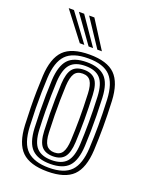

<svg xmlns="http://www.w3.org/2000/svg" viewBox="-149 -867 742 954"><g transform="rotate(20 222.0 -390.5)"><path d="M222.4 9Q129.7 9 86.9 -32.7Q44.2 -74.3 39.6 -170.2Q37.3 -220.1 36.6 -263.3Q35.8 -306.4 36.6 -347.3Q37.3 -388.2 39.4 -430.5Q44.5 -524.8 86.3 -566.9Q128.1 -609 222.4 -609Q315.8 -609 357.8 -567Q399.9 -525 404.5 -430.2Q408 -354.3 407.8 -293.2Q407.6 -232.2 404.7 -170.1Q399.7 -74.2 357.3 -32.6Q314.8 9 222.4 9ZM222.4 -11.1Q303.2 -11.1 339.2 -48.9Q375.3 -86.7 379.7 -171.4Q382.7 -233 382.9 -292.1Q383.1 -351.2 379.6 -429.2Q375.6 -513.1 339.5 -551Q303.5 -588.9 222.4 -588.9Q141.1 -588.9 104.9 -551.1Q68.7 -513.3 64.3 -428.5Q62.5 -391 61.6 -351.7Q60.8 -312.5 61.4 -268.1Q62.1 -223.7 64.5 -170.4Q68.7 -82.1 107.5 -46.6Q146.2 -11.1 222.4 -11.1ZM222.4 -31.2Q157.7 -31.2 125.3 -62.9Q92.9 -94.7 89.2 -173.4Q87.3 -217.5 86.6 -261Q85.9 -304.5 86.5 -346.1Q87.2 -387.8 89 -426.3Q93.1 -501.5 123.4 -535.2Q153.8 -568.8 222.4 -568.8Q287 -568.8 319 -537.2Q351 -505.7 354.6 -429.1Q356.8 -379.7 357.5 -336.5Q358.2 -293.2 357.5 -253.4Q356.9 -213.6 355 -174.4Q351.1 -97 320.1 -64.1Q289.2 -31.2 222.4 -31.2ZM222.4 -51.3Q276.1 -51.3 301.4 -79.8Q326.7 -108.3 330.1 -175.2Q332.6 -226.9 332.9 -289.6Q333.2 -352.2 329.9 -425.9Q326.8 -493.1 301 -520.9Q275.3 -548.7 222.4 -548.7Q168.3 -548.7 143 -520.3Q117.7 -492 114 -425.5Q112.4 -391.6 111.7 -352.3Q110.9 -313.1 111.4 -268.6Q111.9 -224.1 114.2 -174.2Q117.4 -106.5 143.6 -78.9Q169.8 -51.3 222.4 -51.3ZM222.4 -71.5Q182 -71.5 161.9 -95Q141.8 -118.5 139.2 -175.4Q137.2 -220.7 136.5 -261.9Q135.8 -303.1 136.5 -343.1Q137.2 -383.1 139 -424.4Q142 -480.3 161.3 -504.4Q180.7 -528.5 222.4 -528.5Q261.8 -528.5 282.1 -505.6Q302.3 -482.7 304.9 -425.2Q307.9 -356.8 308 -295.1Q308 -233.4 305.1 -176.2Q302.3 -119.7 282.8 -95.6Q263.3 -71.5 222.4 -71.5ZM222.4 -91.6Q251.9 -91.6 264.9 -112.3Q278 -133.1 280.1 -177.5Q282.7 -231 283 -290.3Q283.3 -349.6 280 -424Q278.2 -467.8 264.8 -488.1Q251.5 -508.4 222.4 -508.4Q192.5 -508.4 179.4 -487.9Q166.3 -467.3 163.9 -423.1Q162.1 -383.3 161.5 -345.1Q160.8 -307 161.5 -265.9Q162.1 -224.9 164.1 -176.2Q166.1 -130.4 180.1 -111Q194.2 -91.6 222.4 -91.6ZM156.5 -645 45.1 -790.3H72.8L180.4 -645ZM203 -645 99 -790.3H126.7L226.7 -645ZM249.3 -645 152.9 -790.3H180.7L273.3 -645Z"/></g></svg>

Font: Big Shoulders Inline Thin
Style: Regular
Weight: 100
Designer: Patric King
Foundry: XO Type Co
Version: Version 2.002